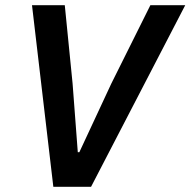

<svg xmlns="http://www.w3.org/2000/svg" viewBox="-20 -718 732 738"><path d="M330 0H185L103 -698H229L259 -397L279 -133H285L408 -397L558 -698H692Z"/></svg>

Font: IBM Plex Sans SemiBold
Style: Italic
Weight: 600
Italic angle: -11.31°
Designer: Mike Abbink, Paul van der Laan, Pieter van Rosmalen
Foundry: Bold Monday
Version: Version 3.201